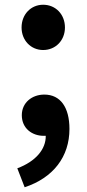

<svg xmlns="http://www.w3.org/2000/svg" viewBox="-20 -577 365 810"><path d="M162 -366C215 -366 254 -407 254 -461C254 -516 215 -557 162 -557C110 -557 71 -516 71 -461C71 -407 110 -366 162 -366ZM84 213C205 173 273 84 273 -33C273 -124 235 -178 167 -178C115 -178 72 -144 72 -91C72 -35 116 -4 164 -4C167 -4 170 -4 173 -4C174 52 131 104 53 133Z"/></svg>

Font: Source Han Sans JP
Style: Bold
Weight: 700
Designer: Ryoko NISHIZUKA 西塚涼子 (kana, bopomofo & ideographs); Paul D. Hunt (Latin, Greek & Cyrillic); Sandoll Communications 산돌커뮤니
Foundry: Adobe
Version: Version 2.002;hotconv 1.0.116;makeotfexe 2.5.65601